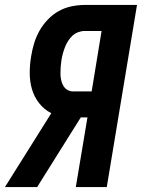

<svg xmlns="http://www.w3.org/2000/svg" viewBox="-45 -755 573 775"><path d="M-25 0 162 -298Q133 -313 113 -338.5Q93 -364 84 -395Q75 -426 75 -460.5Q75 -495 81 -529Q85 -555 93 -581Q101 -607 114.5 -631Q128 -655 148 -676Q168 -697 192.5 -710.5Q217 -724 244 -729.5Q271 -735 297 -735H508L386 0H261L308 -281H281L105 0ZM325 -386 365 -630H297Q284 -630 270.5 -625Q257 -620 247 -610.5Q237 -601 229.5 -589Q222 -577 217 -564Q212 -551 208.5 -538Q205 -525 203 -512Q201 -499 200 -485.5Q199 -472 199 -459Q199 -446 201.5 -433.5Q204 -421 210 -410Q216 -399 226.5 -392.5Q237 -386 250 -386Z"/></svg>

Font: Iosevka SS04 Extrabold
Style: Italic
Weight: 800
Italic angle: -9°
Monospace: yes
Designer: Belleve Invis
Foundry: Belleve Invis
Version: Version 19.0.0; ttfautohint (v1.8.4)